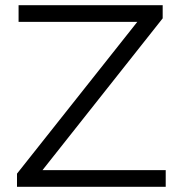

<svg xmlns="http://www.w3.org/2000/svg" viewBox="-20 -720 691 740"><path d="M45.5 0V-50.7L531.3 -663.6L539.1 -635.7H51.6V-700H607V-649.3L121.7 -36.4L113.4 -64.3H618.7V0Z"/></svg>

Font: Montserrat Thin
Style: Regular
Weight: 100
Designer: Julieta Ulanovsky
Foundry: Julieta Ulanovsky
Version: Version 9.000